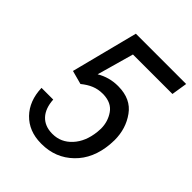

<svg xmlns="http://www.w3.org/2000/svg" viewBox="-202 -829 957 957"><g transform="rotate(45 276.0 -350.5)"><path d="M179.2 -338.4C215.8 -367.7 249 -382.8 292 -382.8C293.9 -382.8 295.4 -382.8 297.4 -382.8C335.9 -381.3 363.8 -368.2 381.8 -342.3C399.9 -316.4 409.2 -286.6 409.2 -253.4C409.2 -245.6 408.7 -237.8 407.7 -229.5C402.3 -179.2 385.7 -139.2 357.9 -108.9C330.1 -78.6 296.4 -63.5 256.8 -63.5C255.4 -63.5 253.4 -63.5 252 -63.5C184.1 -64.9 142.6 -109.4 138.2 -187.5H55.7C57.6 -127.9 76.2 -80.1 110.8 -44.4C145.5 -8.8 191.4 9.8 248 10.3C250 10.3 252 10.3 253.9 10.3C319.3 10.3 374.5 -11.7 419.4 -55.2C464.4 -98.6 489.7 -157.2 496.1 -230C497.1 -240.7 497.6 -251 497.6 -260.7C497.6 -314.9 482.9 -361.8 453.6 -402.3C424.8 -442.9 380.9 -463.4 321.8 -463.9C320.3 -463.9 319.3 -463.9 317.9 -463.9C277.8 -463.9 240.2 -453.6 205.6 -433.1L260.3 -627.4H538.6L551.8 -710.9H197.3L106.9 -357.9Z"/></g></svg>

Font: Roboto
Style: Italic
Weight: 400
Italic angle: -12°
Designer: Google
Version: Version 2.137; 2017